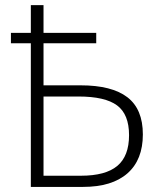

<svg xmlns="http://www.w3.org/2000/svg" viewBox="-20 -734 635 754"><path d="M150.9 -43.9H297.9Q394.5 -43.9 440.7 -82.5Q486.8 -121.1 486.8 -203.1Q486.8 -285.2 439.7 -320.1Q392.6 -355 288.1 -355H150.9ZM101.1 -564H22.9V-605H101.1V-713.9H150.9V-605H357.9V-564H150.9V-398.9H296.9Q418.9 -398.9 480 -352.3Q541 -305.7 541 -206.1Q541 -106.4 480.5 -53.2Q419.9 0 306.2 0H101.1Z"/></svg>

Font: OpenSans-Light
Style: Regular
Weight: 300
Foundry: Ascender Corporation
Version: Version 1.10